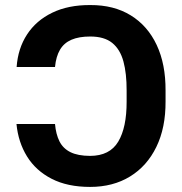

<svg xmlns="http://www.w3.org/2000/svg" viewBox="-20 -733 723 763"><path d="M45.5 -240.2H198.6Q202.2 -199.5 216.3 -171.3Q230.4 -143.1 259.8 -128.4Q289.3 -113.7 338.1 -113.5Q416.1 -113.7 449.8 -170Q483.5 -226.4 483.2 -329.1V-373Q483.5 -440.8 470.5 -488.8Q457.5 -536.8 426 -562.4Q394.5 -587.9 338.7 -587.9Q293.5 -587.9 263.8 -575Q234.1 -562.1 218.4 -535.3Q202.6 -508.5 198.6 -466.8H46.1Q51.3 -540.5 87.5 -596Q123.6 -651.5 187.4 -682.4Q251.2 -713.4 338.7 -712.9Q432.4 -713.4 499.7 -671.9Q566.9 -630.5 602.7 -554.2Q638.5 -478 637.9 -373V-330.1Q638.5 -225.3 601.3 -149.1Q564.2 -72.9 496.7 -31.6Q429.2 9.8 338.1 9.8Q247.9 9.8 185.1 -22.6Q122.3 -54.9 87.4 -111.3Q52.5 -167.8 45.5 -240.2Z"/></svg>

Font: Inter Display V
Style: Regular
Weight: 400
Designer: Rasmus Andersson
Foundry: rsms
Version: Version 3.015;git-src